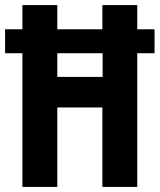

<svg xmlns="http://www.w3.org/2000/svg" viewBox="-24 -734 627 754"><path d="M64 0V-525H-4V-619H64V-714H201V-619H378V-714H515V-619H583V-525H515V0H378V-312H201V0ZM201 -432H379V-525H201Z"/></svg>

Font: Noto Sans Khmer UI ExtraCondensed
Style: Bold
Weight: 700
Width: 2
Designer: Danh Hong and the Monotype Design Team
Foundry: Monotype Imaging Inc.
Version: Version 2.002; ttfautohint (v1.8.4.7-5d5b)